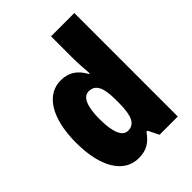

<svg xmlns="http://www.w3.org/2000/svg" viewBox="-219 -874 997 997"><g transform="rotate(-45 280.0 -375.0)"><path d="M209 10C269 10 301 -13 334 -59H342L371 0H505V-760H334V-595C334 -566 337 -525 340 -482H335C306 -536 266 -563 208 -563C103 -563 35 -458 35 -277C35 -97 102 10 209 10ZM270 -130C232 -130 208 -177 208 -278C208 -373 231 -420 270 -420C320 -420 339 -378 339 -290V-263C338 -170 319 -130 270 -130Z"/></g></svg>

Font: Noto Sans Arabic UI Cn Bk
Style: Regular
Weight: 900
Width: 3
Designer: Monotype Design Team, Nadine Chahine and Nizar Qandah
Foundry: Monotype Imaging Inc.
Version: Version 2.010